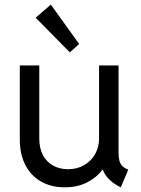

<svg xmlns="http://www.w3.org/2000/svg" viewBox="-20 -800 610 828"><path d="M65.4 -198.2V-517.6H149.4V-202.1Q149.4 -159.7 165.8 -129.9Q182.1 -100.1 210.2 -85.2Q238.3 -70.3 273.4 -70.3Q312.5 -70.3 343 -87.9Q373.5 -105.5 390.4 -135.7Q407.2 -166 407.2 -202.1V-517.6H491.2V-146.5Q491.2 -122.6 494.6 -108.2Q498 -93.8 507.1 -84.5Q516.1 -75.2 533.2 -68.4L501 7.8Q471.2 -6.3 450.7 -26.6Q430.2 -46.9 423.8 -68.4H421.9Q396.5 -34.2 355.2 -13.2Q314 7.8 258.8 7.8Q201.2 7.8 157.5 -16.8Q113.8 -41.5 89.6 -87.9Q65.4 -134.3 65.4 -198.2ZM133.8 -723.6 199.2 -780.3 321.3 -610.4 281.2 -574.2Z"/></svg>

Font: Reddit Sans Vanilla
Style: Regular
Weight: 400
Designer: Stephen Hutchings
Foundry: Reddit
Version: Version 1.013